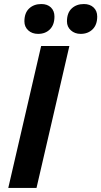

<svg xmlns="http://www.w3.org/2000/svg" viewBox="-20 -932 502 952"><path d="M324 -704 161 0H21L184 -704ZM380 -764Q351 -764 331.5 -781.5Q312 -799 312 -826Q312 -868 335.5 -890Q359 -912 396 -912Q426 -912 444 -895Q462 -878 462 -850Q462 -809 439 -786.5Q416 -764 380 -764ZM169 -764Q139 -764 120 -781.5Q101 -799 101 -826Q101 -868 124.5 -890Q148 -912 185 -912Q215 -912 232.5 -895Q250 -878 250 -850Q250 -809 227.5 -786.5Q205 -764 169 -764Z"/></svg>

Font: Prodigy Sans SemiBold
Style: Italic
Weight: 600
Italic angle: -13°
Designer: Wei Huang
Foundry: Wei Huang
Version: Version 1.003; ttfautohint (v1.8.3)